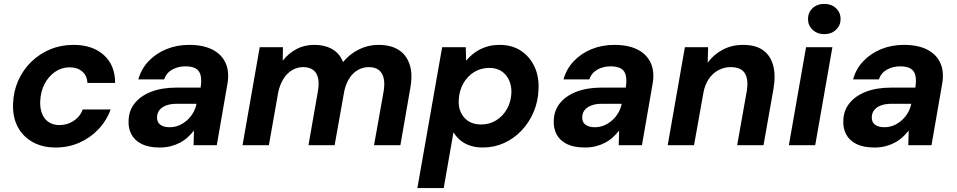

<svg xmlns="http://www.w3.org/2000/svg" viewBox="-20 -744 4904 984"><path d="M265 12Q197 12 146.5 -16.5Q96 -45 70 -95.5Q44 -146 47 -213Q49 -276 73.5 -331Q98 -386 140 -427Q182 -468 237 -491Q292 -514 357 -514Q454 -514 512 -462Q570 -410 570 -319H428Q426 -357 401 -378Q376 -399 337 -399Q296 -399 262.5 -376Q229 -353 208.5 -314Q188 -275 186 -224Q185 -196 191.5 -173.5Q198 -151 210.5 -135.5Q223 -120 242 -111.5Q261 -103 284 -103Q311 -103 334.5 -112.5Q358 -122 376.5 -140Q395 -158 404 -183H547Q526 -125 484 -81Q442 -37 386 -12.5Q330 12 265 12Z M799 12Q742 12 706 -6Q670 -24 653.5 -55.5Q637 -87 639 -125Q640 -177 670.5 -215Q701 -253 755.5 -274Q810 -295 884 -295H1008Q1014 -332 1008.5 -356.5Q1003 -381 984 -392.5Q965 -404 930 -404Q893 -404 863 -387.5Q833 -371 821 -337H689Q704 -391 741.5 -430.5Q779 -470 832.5 -492Q886 -514 950 -514Q1021 -514 1068.5 -490Q1116 -466 1136.5 -420.5Q1157 -375 1145 -311L1091 0H972L974 -75Q960 -57 942 -40.5Q924 -24 902 -12.5Q880 -1 854.5 5.5Q829 12 799 12ZM849 -92Q875 -92 897.5 -101.5Q920 -111 938.5 -127.5Q957 -144 969.5 -165.5Q982 -187 987 -211V-212H884Q854 -212 831.5 -203.5Q809 -195 797 -179.5Q785 -164 785 -143Q784 -118 801.5 -105Q819 -92 849 -92Z M1223 0 1311 -502H1430L1429 -433Q1458 -470 1498.5 -492Q1539 -514 1590 -514Q1627 -514 1656.5 -504Q1686 -494 1706.5 -474.5Q1727 -455 1738 -426Q1772 -467 1819 -490.5Q1866 -514 1919 -514Q1983 -514 2023.5 -488Q2064 -462 2080 -411.5Q2096 -361 2082 -288L2032 0H1897L1946 -275Q1956 -336 1936.5 -368Q1917 -400 1870 -400Q1841 -400 1815.5 -386Q1790 -372 1772 -345Q1754 -318 1745 -280L1695 0H1561L1609 -275Q1620 -336 1600.5 -368Q1581 -400 1533 -400Q1503 -400 1476.5 -384Q1450 -368 1431.5 -338Q1413 -308 1405 -266L1358 0Z M2119 220 2246 -502H2367L2369 -433Q2389 -457 2414 -475Q2439 -493 2470.5 -503.5Q2502 -514 2541 -514Q2604 -514 2649.5 -484Q2695 -454 2719 -403Q2743 -352 2740 -287Q2738 -225 2715 -170.5Q2692 -116 2653 -75Q2614 -34 2563.5 -11Q2513 12 2454 12Q2418 12 2388.5 2Q2359 -8 2338 -26Q2317 -44 2304 -66L2254 220ZM2445 -106Q2488 -106 2522.5 -127Q2557 -148 2578 -185Q2599 -222 2601 -269Q2602 -305 2588.5 -334Q2575 -363 2549.5 -379.5Q2524 -396 2488 -396Q2444 -396 2409.5 -374.5Q2375 -353 2354 -315.5Q2333 -278 2331 -230Q2329 -194 2343 -165.5Q2357 -137 2383 -121.5Q2409 -106 2445 -106Z M2978 12Q2921 12 2885 -6Q2849 -24 2832.5 -55.5Q2816 -87 2818 -125Q2819 -177 2849.5 -215Q2880 -253 2934.5 -274Q2989 -295 3063 -295H3187Q3193 -332 3187.5 -356.5Q3182 -381 3163 -392.5Q3144 -404 3109 -404Q3072 -404 3042 -387.5Q3012 -371 3000 -337H2868Q2883 -391 2920.5 -430.5Q2958 -470 3011.5 -492Q3065 -514 3129 -514Q3200 -514 3247.5 -490Q3295 -466 3315.5 -420.5Q3336 -375 3324 -311L3270 0H3151L3153 -75Q3139 -57 3121 -40.5Q3103 -24 3081 -12.5Q3059 -1 3033.5 5.5Q3008 12 2978 12ZM3028 -92Q3054 -92 3076.5 -101.5Q3099 -111 3117.5 -127.5Q3136 -144 3148.5 -165.5Q3161 -187 3166 -211V-212H3063Q3033 -212 3010.5 -203.5Q2988 -195 2976 -179.5Q2964 -164 2964 -143Q2963 -118 2980.5 -105Q2998 -92 3028 -92Z M3402 0 3490 -502H3609L3607 -423Q3637 -464 3683.5 -489Q3730 -514 3788 -514Q3853 -514 3891 -486.5Q3929 -459 3942.5 -408.5Q3956 -358 3944 -288L3893 0H3758L3807 -276Q3817 -335 3798 -367.5Q3779 -400 3724 -400Q3691 -400 3662 -384.5Q3633 -369 3613 -340Q3593 -311 3585 -269L3537 0Z M4023 0 4111 -502H4246L4158 0ZM4205 -569Q4168 -569 4144.5 -591.5Q4121 -614 4121 -646Q4121 -680 4144.5 -702Q4168 -724 4205 -724Q4241 -724 4264.5 -702Q4288 -680 4288 -646Q4288 -614 4264.5 -591.5Q4241 -569 4205 -569Z M4462 12Q4405 12 4369 -6Q4333 -24 4316.5 -55.5Q4300 -87 4302 -125Q4303 -177 4333.5 -215Q4364 -253 4418.5 -274Q4473 -295 4547 -295H4671Q4677 -332 4671.5 -356.5Q4666 -381 4647 -392.5Q4628 -404 4593 -404Q4556 -404 4526 -387.5Q4496 -371 4484 -337H4352Q4367 -391 4404.5 -430.5Q4442 -470 4495.5 -492Q4549 -514 4613 -514Q4684 -514 4731.5 -490Q4779 -466 4799.5 -420.5Q4820 -375 4808 -311L4754 0H4635L4637 -75Q4623 -57 4605 -40.5Q4587 -24 4565 -12.5Q4543 -1 4517.5 5.5Q4492 12 4462 12ZM4512 -92Q4538 -92 4560.5 -101.5Q4583 -111 4601.5 -127.5Q4620 -144 4632.5 -165.5Q4645 -187 4650 -211V-212H4547Q4517 -212 4494.5 -203.5Q4472 -195 4460 -179.5Q4448 -164 4448 -143Q4447 -118 4464.5 -105Q4482 -92 4512 -92Z"/></svg>

Font: DM Sans 16pt
Style: Bold Italic
Weight: 700
Italic angle: -10°
Version: Version 4.004;gftools[0.9.30]